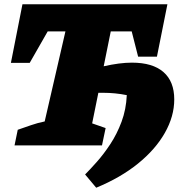

<svg xmlns="http://www.w3.org/2000/svg" viewBox="-20 -680 840 898"><path d="M48 0 63 -73Q95 -84 125 -94.5Q155 -105 189 -112L286 -533H203L119 -386H31L85 -660H763L714 -415H626L596 -533H498L465 -370Q540 -387 597 -387Q694 -387 744.5 -343Q795 -299 795 -215Q795 -136 751 -58.5Q707 19 625.5 85Q544 151 430 198L378 136Q401 113 433 77Q465 41 496 -6Q527 -53 548.5 -110.5Q570 -168 573 -235Q519 -246 462 -246Q451 -246 440 -246L411 -103L474 -81L457 0Z"/></svg>

Font: Piazzolla Black
Style: Italic
Weight: 900
Italic angle: -11.3°
Designer: Juan Pablo del Peral
Foundry: Huerta Tipografica
Version: Version 1.330